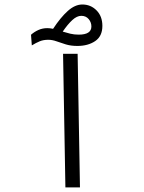

<svg xmlns="http://www.w3.org/2000/svg" viewBox="-20 -817 626 837"><path d="M265.1 0 254.9 -582.5H318.4L328.6 0ZM316.9 -616.7Q289.1 -616.7 266.8 -623.5Q244.6 -630.4 226.1 -637Q207.5 -643.6 190.4 -643.6Q169.4 -643.6 153.3 -637Q137.2 -630.4 118.7 -619.1L115.2 -665.5Q129.4 -678.2 147.5 -686.3Q165.5 -694.3 186 -694.3Q198.2 -694.3 211.4 -691.4Q244.1 -741.2 275.6 -769.3Q307.1 -797.4 338.9 -797.4Q375.5 -797.4 400.9 -771.7Q426.3 -746.1 426.3 -704.1Q426.3 -659.2 395 -637.9Q363.8 -616.7 316.9 -616.7ZM253.4 -679.2Q269 -674.3 286.1 -670.2Q303.2 -666 323.2 -666Q378.4 -666 378.4 -701.7Q378.4 -719.7 366.5 -733.9Q354.5 -748 334.5 -748Q315.4 -748 295.4 -729.7Q275.4 -711.4 253.4 -679.2Z"/></svg>

Font: Cascadia Mono PL Light
Style: Regular
Weight: 300
Monospace: yes
Designer: Aaron Bell
Foundry: Saja Typeworks
Version: Version 2404.023; ttfautohint (v1.8.4)